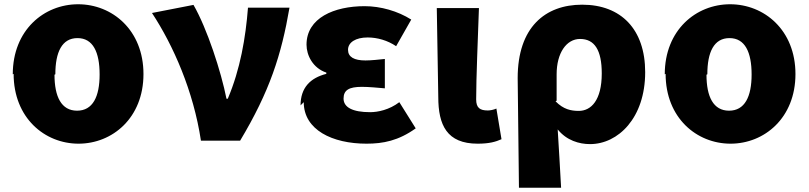

<svg xmlns="http://www.w3.org/2000/svg" viewBox="-20 -609 3801 902"><path d="M44 -262C44 -55 190 66 349 66C508 66 654 -55 654 -261C654 -468 507 -589 347 -589C187 -589 40 -468 40 -260ZM240 -260C240 -364 271 -430 344 -430C417 -430 448 -364 448 -259C448 -155 416 -89 342 -89C268 -89 236 -155 236 -258Z M694 -548C794 -396 889 -181 924 52H1108C1247 -180 1302 -351 1340 -573H1145C1134 -432 1109 -284 1050 -145H1044C1019 -272 953 -475 889 -586Z M1407 -129C1407 1 1541 66 1702 66C1780 66 1852 52 1933 -6L1856 -129C1809 -93 1755 -82 1719 -82C1636 -82 1594 -105 1594 -146C1594 -186 1620 -201 1680 -201C1714 -201 1752 -197 1788 -194V-332C1759 -329 1724 -325 1697 -325C1644 -325 1615 -341 1615 -375C1615 -410 1651 -433 1707 -433C1753 -433 1801 -419 1841 -392L1912 -517C1849 -557 1768 -580 1693 -580C1550 -580 1420 -525 1420 -399C1420 -349 1450 -289 1513 -268V-262C1438 -243 1392 -197 1392 -114Z M2039 -153C2039 -22 2079 66 2224 66C2279 66 2309 57 2336 45L2312 -99C2299 -93 2282 -90 2272 -90C2235 -90 2217 -102 2217 -142C2217 -242 2225 -427 2230 -571H2032Z M2418 273H2616C2611 183 2606 93 2600 -1C2642 51 2701 68 2752 68C2884 68 3011 -55 3011 -270C3011 -471 2898 -587 2715 -587C2541 -587 2412 -481 2412 -242ZM2595 -136V-260C2595 -360 2641 -426 2705 -426C2773 -426 2807 -374 2807 -264C2807 -138 2757 -88 2699 -88C2663 -88 2627 -95 2590 -133Z M3107 -262C3107 -55 3253 66 3412 66C3571 66 3717 -55 3717 -261C3717 -468 3570 -589 3410 -589C3250 -589 3103 -468 3103 -260ZM3303 -260C3303 -364 3334 -430 3407 -430C3480 -430 3511 -364 3511 -259C3511 -155 3479 -89 3405 -89C3331 -89 3299 -155 3299 -258Z"/></svg>

Font: GenEiGothic-pro-Heavy
Style: Bold
Weight: 900
Designer: Ryoko NISHIZUKA (kana & ideographs); Paul D. Hunt (Latin, Greek & Cyrillic); Wenlong ZHANG (bopomofo); Sandoll Communica
Foundry: Adobe Systems Incorporated; o_tamon
Version: Version 1.000.140830